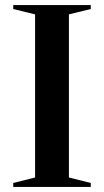

<svg xmlns="http://www.w3.org/2000/svg" viewBox="-20 -735 409 755"><path d="M337 -15.5V0H32V-15.5L118 -37V-678.5L32 -699.5V-715H337V-699.5L251 -678.5V-37Z"/></svg>

Font: Newsreader Display Medium
Style: Regular
Weight: 500
Designer: Hugues Gentile
Foundry: Production Type
Version: Version 1.001